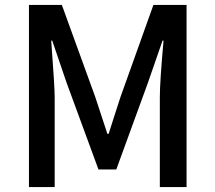

<svg xmlns="http://www.w3.org/2000/svg" viewBox="-20 -756 870 776"><path d="M97 -736H230L365 -364L414 -215H419L443 -290Q458 -338 467 -364L600 -736H734V0H626V-364Q626 -425 641 -592H637L578 -422L450 -71H378L249 -422L191 -592H187Q201 -404 201 -364V0H97Z"/></svg>

Font: `nÑOSM
Style: Regular
Weight: 500
Designer: Ryoko NISHIZUKA ¬âXZm¬º[P (kana & ideographs); Paul D. Hunt (Latin, Greek & Cyrillic); Wenlong ZHANG _ e¬á¬ü¬ô (bopomof
Foundry: Adobe Systems Incorporated
Version: Version 1.00 June 24, 2014, initial release